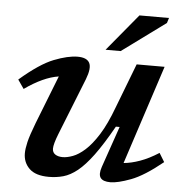

<svg xmlns="http://www.w3.org/2000/svg" viewBox="-53 -780 811 842"><g transform="rotate(5 353.0 -359.0)"><path d="M420.5 -53 483 -234H466.5Q421.5 -154 385.5 -105.2Q349.5 -56.5 318 -31.2Q286.5 -6 256.2 2.5Q226 11 192.5 11Q134 11 106.5 -15.8Q79 -42.5 79 -83Q79 -103 86 -132.8Q93 -162.5 114.5 -218.5L198 -431.5Q131 -421.5 49 -363.5L22 -402.5Q108 -477 169.2 -501Q230.5 -525 273 -525Q313.5 -525 325.2 -502.8Q337 -480.5 317.5 -430L218 -179.5Q200 -134 200 -114Q200 -97.5 212.5 -89Q225 -80.5 245.5 -80.5Q265 -80.5 290 -89.8Q315 -99 343.2 -124.2Q371.5 -149.5 401 -196.2Q430.5 -243 458.5 -318.5L533.5 -514H656.5L514 -78Q547.5 -81 586 -94.8Q624.5 -108.5 667.5 -136L691 -97.5Q610.5 -32 553.2 -10.5Q496 11 463.5 11Q431 11 420 -4.2Q409 -19.5 420.5 -53ZM392 -566 527 -729H657L650 -706.5L458.5 -566Z"/></g></svg>

Font: Newsreader 6pt Medium
Style: Italic
Weight: 500
Italic angle: -17°
Designer: Hugues Gentile
Foundry: Production Type
Version: Version 1.003; ttfautohint (v1.8.3)